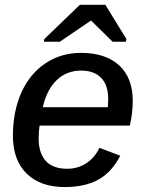

<svg xmlns="http://www.w3.org/2000/svg" viewBox="-20 -754 596 784"><path d="M141.6 -241.2Q138.7 -224.6 137.7 -189.9Q137.7 -129.4 166.7 -97.2Q195.8 -64.9 254.4 -64.9Q297.9 -64.9 332.3 -87.4Q366.7 -109.9 386.2 -150.4L471.2 -118.2Q435.1 -49.3 380.4 -19.8Q325.7 9.8 244.6 9.8Q144.5 9.8 88.6 -45.4Q32.7 -100.6 32.7 -199.7Q32.7 -298.3 67.4 -376.5Q102.5 -453.6 166 -495.8Q229.5 -538.1 310.1 -538.1Q411.1 -538.1 466.6 -487.1Q522 -436 522 -342.8Q522 -293 510.3 -241.2ZM154.8 -316.4H420.4L421.9 -349.1Q421.9 -406.7 392.8 -436.3Q363.8 -465.8 311.5 -465.8Q252.4 -465.8 211.9 -427.2Q171.4 -388.7 154.8 -316.4ZM351.1 -669.9 224.1 -583.5H159.2L161.1 -594.7L306.2 -734.4H410.2L496.1 -594.7L494.1 -583.5H439.9L352.1 -669.9Z"/></svg>

Font: Arimo Medium
Style: Italic
Weight: 500
Italic angle: -12°
Designer: Steve Matteson
Foundry: Monotype Imaging Inc.
Version: Version 1.33